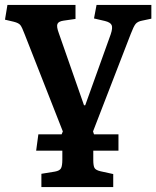

<svg xmlns="http://www.w3.org/2000/svg" viewBox="-22 -531 627 770"><path d="M144 219.2V166L198.2 157.2Q217.3 153.8 222.7 143.8Q228 133.8 228 108.9V73.2H123L131.8 7.8H225.1L230 -3.9L77.1 -393.1Q66.4 -421.9 59.6 -430.4Q52.7 -439 33.2 -443.8L-2 -452.1L7.8 -511.2H280.8V-455.1L232.9 -448.2Q212.4 -445.3 208.3 -434.8Q204.1 -424.3 213.9 -397.9L314.9 -108.9H319.8L421.9 -393.1Q430.7 -418.9 425.8 -430.2Q420.9 -441.4 398.9 -446.8L355 -457L365.2 -511.2H585V-456.1L547.9 -448.2Q529.8 -444.8 521.7 -434.8Q513.7 -424.8 502 -394L351.1 -3.9L355 7.8H453.1V73.2H352.1V110.8Q352.1 134.3 357.2 142.8Q362.3 151.4 380.9 155.8L432.1 167V219.2Z"/></svg>

Font: Literata Book SemiBold
Style: Regular
Weight: 600
Designer: Latin by Veronika Burian and Jose Scaglione. Greek by Irene Vlachou. Cyrillic by Vera Evstafieva
Foundry: TypeTogether
Version: Version 2.003;PS 002.003;hotconv 1.0.88;makeotf.lib2.5.64775